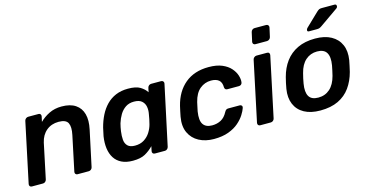

<svg xmlns="http://www.w3.org/2000/svg" viewBox="-76 -1096 2808 1462"><g transform="rotate(-15 1327.5 -365.5)"><path d="M28 0Q18 0 12.5 -7Q7 -14 9 -24L109 -496Q111 -506 119.5 -513Q128 -520 138 -520H220Q230 -520 235 -513Q240 -506 238 -496L229 -455Q261 -487 304.5 -508.5Q348 -530 403 -530Q471 -530 512 -502.5Q553 -475 566.5 -425Q580 -375 565 -305L505 -24Q503 -14 495 -7Q487 0 476 0H388Q378 0 372.5 -7Q367 -14 369 -24L427 -299Q440 -360 424.5 -391.5Q409 -423 351 -423Q294 -423 254.5 -390Q215 -357 202 -299L144 -24Q142 -14 134 -7Q126 0 116 0Z M823 10Q771 10 735 -7.5Q699 -25 678.5 -57Q658 -89 652 -132.5Q646 -176 654 -228Q658 -246 661 -260.5Q664 -275 668 -293Q681 -343 702.5 -386Q724 -429 755.5 -461.5Q787 -494 829.5 -512Q872 -530 927 -530Q989 -530 1021.5 -510.5Q1054 -491 1072 -463L1079 -496Q1081 -506 1089 -513Q1097 -520 1107 -520H1186Q1196 -520 1202 -513Q1208 -506 1206 -496L1105 -24Q1103 -14 1095 -7Q1087 0 1077 0H998Q987 0 981.5 -7Q976 -14 978 -24L986 -61Q956 -30 920 -10Q884 10 823 10ZM868 -97Q910 -97 940 -116Q970 -135 988.5 -164.5Q1007 -194 1015 -225Q1020 -243 1024 -263.5Q1028 -284 1031 -302Q1037 -332 1032 -359.5Q1027 -387 1006.5 -405Q986 -423 945 -423Q906 -423 878.5 -404.5Q851 -386 833 -356Q815 -326 804 -290Q800 -275 797 -260Q794 -245 792 -230Q787 -194 789.5 -164Q792 -134 810.5 -115.5Q829 -97 868 -97Z M1462 10Q1395 10 1344.5 -17Q1294 -44 1270 -95.5Q1246 -147 1259 -220Q1262 -235 1267 -259.5Q1272 -284 1276 -300Q1303 -409 1376 -469.5Q1449 -530 1562 -530Q1625 -530 1667.5 -512Q1710 -494 1734.5 -466Q1759 -438 1768.5 -408Q1778 -378 1775 -354Q1774 -343 1766.5 -336.5Q1759 -330 1749 -330H1658Q1648 -330 1642.5 -335Q1637 -340 1636 -350Q1636 -390 1614.5 -408Q1593 -426 1553 -426Q1504 -426 1465.5 -394.5Q1427 -363 1410 -295Q1406 -277 1402 -258Q1398 -239 1395 -225Q1384 -156 1405 -125Q1426 -94 1475 -94Q1514 -94 1545 -110.5Q1576 -127 1597 -167Q1603 -178 1609.5 -182.5Q1616 -187 1626 -187H1716Q1726 -187 1731.5 -180.5Q1737 -174 1734 -163Q1727 -141 1708.5 -111.5Q1690 -82 1658 -54Q1626 -26 1577.5 -8Q1529 10 1462 10Z M1828 0Q1818 0 1812.5 -7Q1807 -14 1809 -24L1909 -496Q1911 -506 1919.5 -513Q1928 -520 1938 -520H2021Q2032 -520 2037 -513Q2042 -506 2040 -496L1940 -24Q1938 -14 1930 -7Q1922 0 1911 0ZM1952 -606Q1942 -606 1936.5 -613Q1931 -620 1933 -630L1949 -702Q1951 -712 1959 -719Q1967 -726 1978 -726H2069Q2079 -726 2085 -719Q2091 -712 2089 -702L2073 -630Q2071 -620 2062.5 -613Q2054 -606 2044 -606Z M2301 10Q2225 10 2174.5 -18Q2124 -46 2102.5 -97Q2081 -148 2092 -216Q2095 -234 2100.5 -260Q2106 -286 2111 -304Q2129 -373 2166.5 -423.5Q2204 -474 2262.5 -502Q2321 -530 2401 -530Q2477 -530 2527.5 -502Q2578 -474 2600 -423.5Q2622 -373 2611 -304Q2607 -286 2602 -260Q2597 -234 2592 -216Q2574 -148 2537.5 -97Q2501 -46 2442.5 -18Q2384 10 2301 10ZM2311 -89Q2365 -89 2402.5 -122.5Q2440 -156 2457 -221Q2461 -236 2466 -260Q2471 -284 2474 -299Q2485 -364 2465 -397.5Q2445 -431 2391 -431Q2338 -431 2300 -397.5Q2262 -364 2246 -299Q2242 -284 2236.5 -260Q2231 -236 2229 -221Q2218 -156 2237.5 -122.5Q2257 -89 2311 -89ZM2372 -595Q2356 -595 2360 -611Q2362 -618 2368 -624L2471 -723Q2483 -734 2490.5 -737.5Q2498 -741 2512 -741H2612Q2628 -741 2627 -724Q2626 -715 2619 -710L2473 -608Q2463 -601 2455 -598Q2447 -595 2435 -595Z"/></g></svg>

Font: Rubik Medium
Style: Italic
Weight: 500
Italic angle: -12°
Designer: Hubert and Fischer
Foundry: Hubert and Fischer
Version: Version 2.300;gftools[0.9.30]